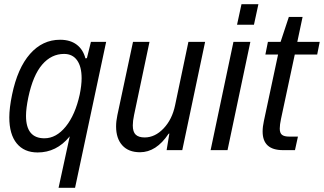

<svg xmlns="http://www.w3.org/2000/svg" viewBox="-20 -710 1532 908"><path d="M257 178 310 -66 308 -63Q247 11 158 11Q94 11 59 -32Q24 -75 24 -155Q24 -199 37 -262Q63 -388 122 -455Q181 -522 264 -522Q312 -522 342.5 -499Q373 -476 384 -434L391 -435L410 -512H482L335 178ZM357 -263Q366 -307 366 -340Q366 -395 344.5 -425Q323 -455 283 -455Q223 -455 179.5 -404.5Q136 -354 114 -250Q103 -197 103 -162Q103 -56 190 -56Q246 -56 291 -111.5Q336 -167 357 -263Z M842 0H768L781 -79L777 -77Q719 10 642 10Q588 10 558.5 -22.5Q529 -55 529 -112Q529 -137 535 -165L609 -512H687L614 -166Q608 -138 608 -117Q608 -86 622 -73Q636 -60 664 -60Q713 -60 753.5 -102.5Q794 -145 808 -212L871 -512H950Z M1122 -690H1202L1181 -593H1101ZM1084 -512H1164L1056 0H976Z M1222 -88Q1222 -111 1228 -138L1295 -452H1235L1247 -512H1307L1346 -630H1411L1386 -512H1492L1480 -452H1374L1309 -148Q1303 -120 1303 -102Q1303 -81 1313.5 -72.5Q1324 -64 1348 -64H1389L1375 0H1318Q1222 0 1222 -88Z"/></svg>

Font: Decalotype
Style: Italic
Weight: 400
Italic angle: -12°
Designer: Alfredo Marco Pradil
Foundry: Alfredo Marco Pradil
Version: Version 1.0